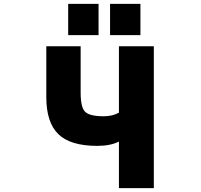

<svg xmlns="http://www.w3.org/2000/svg" viewBox="-20 -972 1040 994"><path d="M595.7 -239.3Q552.7 -216.8 483.4 -216.8Q344.7 -216.8 282.2 -277.3Q219.7 -337.9 219.7 -469.7V-732.4H397.5V-491.2Q397.5 -416 420.9 -393.1Q444.3 -370.1 517.6 -370.1Q561.5 -370.1 595.7 -388.7V-732.4H776.4V2H595.7ZM333 -790V-952.1H490.2V-790ZM549.8 -790V-952.1H707V-790Z"/></svg>

Font: Gen Shin Gothic Monospace Heavy
Style: Bold
Weight: 800
Designer: [Source Han Sans]
Ryoko NISHIZUKA  (kana & ideographs); Paul D. Hunt (Latin, Greek & Cyrillic); Wenlong ZHANG  (bopomofo
Version: Version 1.002.20150607